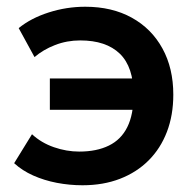

<svg xmlns="http://www.w3.org/2000/svg" viewBox="-20 -535 566 570"><path d="M225 15Q186.5 15 148.8 7.8Q111 0.5 78.5 -14Q46 -28.5 22 -50.5L75 -136.5Q102.5 -111 140 -98Q177.5 -85 215 -85Q267 -85 303.2 -102.8Q339.5 -120.5 358 -157.8Q376.5 -195 376.5 -253.5Q376.5 -336 335.8 -375.5Q295 -415 218 -415Q178.5 -415 143.2 -401.2Q108 -387.5 82.5 -365.5L35.5 -451.5Q71.5 -481 124.5 -498Q177.5 -515 233 -515Q312.5 -515 371.2 -482.5Q430 -450 462.2 -391.2Q494.5 -332.5 494.5 -254Q494.5 -193 475.5 -143.5Q456.5 -94 421.2 -58.8Q386 -23.5 336.2 -4.2Q286.5 15 225 15ZM128 -209V-302H415V-209Z"/></svg>

Font: Geologica Roman Medium
Style: Regular
Weight: 500
Designer: Sindre Bremnes, Frode Helland
Foundry: Monokrom Skriftforlag AS
Version: Version 1.010;gftools[0.9.28]